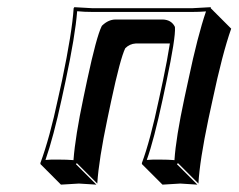

<svg xmlns="http://www.w3.org/2000/svg" viewBox="-20 -452 661 532"><path d="M568.4 -172.4 557.6 -122.6Q533.2 -6.3 529.8 56.6L473.1 0L470.2 2.9L526.9 59.6Q524.9 59.6 479.5 56.6Q479.5 56.6 430.2 59.6L373.5 2.9L373 0Q396 -61 420.9 -179.2L431.6 -229Q443.4 -285.2 450.7 -331.5H356Q339.4 -330.6 327.1 -318.4Q313.5 -291 288.1 -172.4L277.8 -123.5Q253.9 -10.3 249.5 56.6L192.9 0L190.4 2.9L247.1 59.6Q245.1 59.6 198.7 56.6Q198.7 56.6 148.9 59.6L92.3 2.9L91.8 0Q117.7 -69.8 141.1 -180.2L151.9 -229Q179.7 -361.8 184.1 -429.2L186 -432.1Q188 -432.1 237.3 -429.2H511.2Q511.2 -429.2 564 -432.1V-429.2L620.6 -372.6Q596.2 -303.7 568.4 -172.4ZM502 -231Q527.8 -353.5 550.8 -420.4Q531.7 -418.9 511.2 -418.9H237.3Q212.9 -418.9 193.8 -420.9Q188.5 -353 161.6 -227.1L150.9 -177.7Q128.4 -73.2 106 -8.8Q122.1 -10.3 142.1 -9.8Q166.5 -9.8 183.6 -8.3Q188.5 -73.7 211.4 -182.1L221.7 -231Q247.1 -349.6 261.7 -379.4L262.7 -380.9L263.7 -381.8Q280.3 -397.5 299.3 -397.9H431.6Q453.6 -397 463.4 -379.9L464.4 -377.9L464.8 -376Q466.8 -347.2 441.4 -227.1L430.7 -176.8Q406.7 -64.5 386.7 -8.8Q404.3 -10.3 422.9 -9.8Q446.8 -9.8 463.4 -8.3Q467.3 -69.8 491.2 -181.2Z"/></svg>

Font: Linux Biolinum Shadow O
Style: Italic
Weight: 400
Italic angle: -12°
Designer: Philipp H. Poll
Foundry: Philipp H. Poll
Version: Version 0.6.2